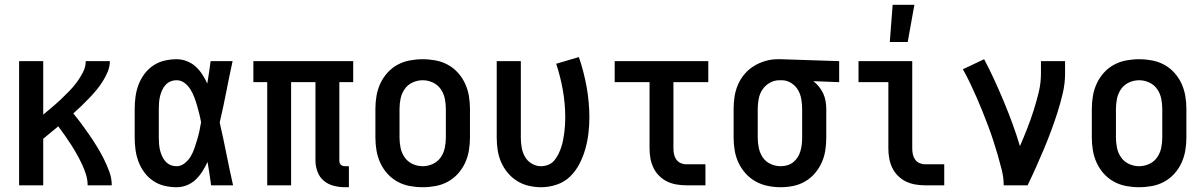

<svg xmlns="http://www.w3.org/2000/svg" viewBox="-20 -776 5040 804"><path d="M60 0V-520H161V-296Q180 -312 198.5 -327.5Q217 -343 235 -360Q253 -377 270 -394.5Q287 -412 301.5 -431.5Q316 -451 327.5 -473.5Q339 -496 339 -520H440Q440 -497 431 -475.5Q422 -454 410 -435Q398 -416 383.5 -398.5Q369 -381 353 -364.5Q337 -348 320.5 -332Q304 -316 287 -301Q305 -279 322.5 -255.5Q340 -232 356 -208.5Q372 -185 387 -160.5Q402 -136 415 -110Q428 -84 438 -56.5Q448 -29 448 0H347Q347 -23 340 -45.5Q333 -68 323 -89Q313 -110 301.5 -130.5Q290 -151 277.5 -170.5Q265 -190 251.5 -209Q238 -228 224 -247Q208 -234 192.5 -221Q177 -208 161 -195V0Z M720 8Q694 8 668.5 2Q643 -4 621.5 -18.5Q600 -33 584.5 -54Q569 -75 560 -99Q551 -123 547.5 -148.5Q544 -174 544 -200V-320Q544 -346 547.5 -371.5Q551 -397 560 -421Q569 -445 584.5 -466Q600 -487 621.5 -501.5Q643 -516 668.5 -522Q694 -528 720 -528Q741 -528 762 -520Q783 -512 799 -497.5Q815 -483 827 -464.5Q839 -446 848 -426Q852 -450 855.5 -473.5Q859 -497 862 -520H954Q940 -456 927.5 -391.5Q915 -327 900 -263Q915 -198 928 -132Q941 -66 956 0H864Q861 -25 857 -49.5Q853 -74 849 -98Q840 -78 828 -59Q816 -40 800 -24.5Q784 -9 763 -0.5Q742 8 720 8ZM720 -80Q738 -80 753.5 -92.5Q769 -105 778.5 -121Q788 -137 794 -154.5Q800 -172 805.5 -190.5Q811 -209 815 -227Q819 -245 822 -264Q819 -281 814.5 -299Q810 -317 805 -334.5Q800 -352 793.5 -369Q787 -386 777.5 -401.5Q768 -417 753 -428.5Q738 -440 720 -440Q706 -440 694 -435Q682 -430 673 -420Q664 -410 658.5 -397.5Q653 -385 650 -372.5Q647 -360 646 -346.5Q645 -333 645 -320V-200Q645 -187 646 -173.5Q647 -160 650 -147.5Q653 -135 658.5 -122.5Q664 -110 673 -100Q682 -90 694 -85Q706 -80 720 -80Z M1425 8Q1401 8 1377.5 2Q1354 -4 1336 -19Q1318 -34 1309.5 -57Q1301 -80 1301 -103V-432H1199V0H1099V-432H1041V-520H1459V-432H1401V-103Q1401 -98 1402.5 -93.5Q1404 -89 1407.5 -86Q1411 -83 1415.5 -81.5Q1420 -80 1425 -80H1441V8Z M1750 8Q1723 8 1696 3Q1669 -2 1645 -15Q1621 -28 1602.5 -48.5Q1584 -69 1572.5 -94Q1561 -119 1556.5 -146Q1552 -173 1552 -200V-320Q1552 -347 1556.5 -374Q1561 -401 1572.5 -426Q1584 -451 1602.5 -471.5Q1621 -492 1645 -505Q1669 -518 1696 -523Q1723 -528 1750 -528Q1777 -528 1804 -523Q1831 -518 1855 -505Q1879 -492 1897.5 -471.5Q1916 -451 1927.5 -426Q1939 -401 1943.5 -374Q1948 -347 1948 -320V-200Q1948 -173 1943.5 -146Q1939 -119 1927.5 -94Q1916 -69 1897.5 -48.5Q1879 -28 1855 -15Q1831 -2 1804 3Q1777 8 1750 8ZM1750 -80Q1772 -80 1792.5 -89.5Q1813 -99 1825.5 -117Q1838 -135 1842.5 -156.5Q1847 -178 1847 -200V-320Q1847 -342 1842.5 -363.5Q1838 -385 1825.5 -403Q1813 -421 1792.5 -430.5Q1772 -440 1750 -440Q1728 -440 1707.5 -430.5Q1687 -421 1674.5 -403Q1662 -385 1657.5 -363.5Q1653 -342 1653 -320V-200Q1653 -178 1657.5 -156.5Q1662 -135 1674.5 -117Q1687 -99 1707.5 -89.5Q1728 -80 1750 -80Z M2246 8Q2220 8 2194 2Q2168 -4 2145.5 -18Q2123 -32 2106 -52.5Q2089 -73 2078.5 -97Q2068 -121 2064 -147.5Q2060 -174 2060 -200V-520H2161V-200Q2161 -179 2164.5 -158.5Q2168 -138 2178 -120Q2188 -102 2206.5 -91Q2225 -80 2245 -80Q2261 -80 2276 -86Q2291 -92 2301 -104Q2311 -116 2318 -130Q2325 -144 2330 -159Q2335 -174 2338 -189.5Q2341 -205 2343 -220.5Q2345 -236 2346 -252Q2347 -268 2347 -283Q2347 -341 2337 -398Q2327 -455 2309 -509L2404 -537Q2425 -476 2436.5 -412Q2448 -348 2448 -284Q2448 -250 2444 -217Q2440 -184 2431 -152Q2422 -120 2406.5 -90Q2391 -60 2367.5 -37Q2344 -14 2311.5 -3Q2279 8 2246 8Z M2854 0Q2834 0 2813 -3.5Q2792 -7 2773.5 -16Q2755 -25 2740 -40Q2725 -55 2716 -74Q2707 -93 2703.5 -113.5Q2700 -134 2700 -155V-432H2554V-520H2946V-432H2800V-155Q2800 -142 2802.5 -130Q2805 -118 2812 -108Q2819 -98 2830.5 -93Q2842 -88 2854 -88H2934V0Z M3249 8Q3222 8 3195 2.5Q3168 -3 3144.5 -16Q3121 -29 3102.5 -49.5Q3084 -70 3072.5 -94.5Q3061 -119 3056.5 -146Q3052 -173 3052 -200V-320Q3052 -346 3056 -372Q3060 -398 3070.5 -422Q3081 -446 3098 -466Q3115 -486 3137 -499.5Q3159 -513 3184.5 -520.5Q3210 -528 3236 -528H3250L3494 -520V-432L3386 -436Q3399 -426 3409.5 -413Q3420 -400 3427 -385Q3434 -370 3437 -353.5Q3440 -337 3440 -320V-200Q3440 -173 3436 -146.5Q3432 -120 3421 -95.5Q3410 -71 3392.5 -50.5Q3375 -30 3352 -16.5Q3329 -3 3302.5 2.5Q3276 8 3249 8ZM3249 -80Q3263 -80 3277 -84Q3291 -88 3302 -97Q3313 -106 3320.5 -118Q3328 -130 3332 -144Q3336 -158 3337.5 -172Q3339 -186 3339 -200V-320Q3339 -340 3335.5 -360.5Q3332 -381 3322 -398.5Q3312 -416 3294.5 -427.5Q3277 -439 3257 -440H3244Q3222 -440 3203 -429Q3184 -418 3172.5 -400.5Q3161 -383 3157 -362Q3153 -341 3153 -320V-200Q3153 -178 3157.5 -156.5Q3162 -135 3174 -117Q3186 -99 3206.5 -89.5Q3227 -80 3249 -80Z M3854 0Q3834 0 3813 -3.5Q3792 -7 3773.5 -16Q3755 -25 3740 -40Q3725 -55 3716 -74Q3707 -93 3703.5 -113.5Q3700 -134 3700 -155V-432H3575V-520H3800V-155Q3800 -142 3802.5 -130Q3805 -118 3812 -108Q3819 -98 3830.5 -93Q3842 -88 3854 -88H3934V0ZM3706 -600 3718 -756H3809L3781 -600Z M4183 0Q4183 -32 4175 -64Q4167 -96 4158 -127Q4149 -158 4139 -188.5Q4129 -219 4117.5 -249.5Q4106 -280 4094 -310Q4082 -340 4069 -369.5Q4056 -399 4042 -428.5Q4028 -458 4012 -486L4101 -528Q4124 -485 4144.5 -440Q4165 -395 4184 -349.5Q4203 -304 4220 -257.5Q4237 -211 4251 -164Q4267 -201 4281.5 -238Q4296 -275 4308 -312.5Q4320 -350 4329.5 -389Q4339 -428 4339 -468V-520H4440V-468Q4440 -427 4430.5 -386Q4421 -345 4408.5 -306Q4396 -267 4381.5 -228Q4367 -189 4351 -151Q4335 -113 4318 -75Q4301 -37 4283 0Z M4750 8Q4723 8 4696 3Q4669 -2 4645 -15Q4621 -28 4602.5 -48.5Q4584 -69 4572.5 -94Q4561 -119 4556.5 -146Q4552 -173 4552 -200V-320Q4552 -347 4556.5 -374Q4561 -401 4572.5 -426Q4584 -451 4602.5 -471.5Q4621 -492 4645 -505Q4669 -518 4696 -523Q4723 -528 4750 -528Q4777 -528 4804 -523Q4831 -518 4855 -505Q4879 -492 4897.5 -471.5Q4916 -451 4927.5 -426Q4939 -401 4943.5 -374Q4948 -347 4948 -320V-200Q4948 -173 4943.5 -146Q4939 -119 4927.5 -94Q4916 -69 4897.5 -48.5Q4879 -28 4855 -15Q4831 -2 4804 3Q4777 8 4750 8ZM4750 -80Q4772 -80 4792.5 -89.5Q4813 -99 4825.5 -117Q4838 -135 4842.5 -156.5Q4847 -178 4847 -200V-320Q4847 -342 4842.5 -363.5Q4838 -385 4825.5 -403Q4813 -421 4792.5 -430.5Q4772 -440 4750 -440Q4728 -440 4707.5 -430.5Q4687 -421 4674.5 -403Q4662 -385 4657.5 -363.5Q4653 -342 4653 -320V-200Q4653 -178 4657.5 -156.5Q4662 -135 4674.5 -117Q4687 -99 4707.5 -89.5Q4728 -80 4750 -80Z"/></svg>

Font: Iosevka Curly Semibold
Style: Regular
Weight: 600
Monospace: yes
Designer: Belleve Invis
Foundry: Belleve Invis
Version: Version 22.1.2; ttfautohint (v1.8.4)